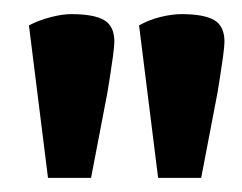

<svg xmlns="http://www.w3.org/2000/svg" viewBox="-20 -742 343 272"><path d="M204 -490 177 -706Q191 -714 207.5 -718Q224 -722 237 -722Q269 -722 283.5 -713.5Q298 -705 298 -683Q298 -677 296 -662Q294 -647 291.5 -631.5Q289 -616 288 -610L265 -490ZM48 -490 21 -706Q34 -713 51 -717.5Q68 -722 81 -722Q113 -722 127.5 -713.5Q142 -705 142 -683Q142 -677 140 -662Q138 -647 135.5 -631.5Q133 -616 132 -610L109 -490Z"/></svg>

Font: Faustina Light ExtraBold
Style: Regular
Weight: 800
Version: Version 1.200